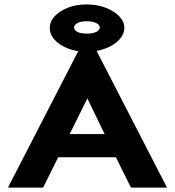

<svg xmlns="http://www.w3.org/2000/svg" viewBox="-20 -848 790 868"><path d="M572 0 504 -137H243L175 0H16L340 -629H411L735 0ZM375 -403 295 -242H453ZM371 -614Q326 -614 288 -628.5Q250 -643 227.5 -667.5Q205 -692 205 -722Q205 -751 227.5 -775Q250 -799 287.5 -813.5Q325 -828 371 -828Q418 -828 456.5 -813.5Q495 -799 518.5 -775Q542 -751 542 -723Q542 -693 518.5 -668Q495 -643 456 -628.5Q417 -614 371 -614ZM373 -696Q398 -696 414.5 -703.5Q431 -711 431 -724Q431 -736 414.5 -744Q398 -752 373 -752Q346 -752 330.5 -744Q315 -736 315 -724Q315 -711 330.5 -703.5Q346 -696 373 -696Z"/></svg>

Font: Inconsolata ExtraExpanded Black
Style: Regular
Weight: 900
Width: 8
Monospace: yes
Designer: Raph Levien, Cyreal, Brenton Simpson
Foundry: Raph Levien, Cyreal, Google
Version: Version 3.001; ttfautohint (v1.8.2.53-6de2)